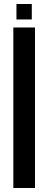

<svg xmlns="http://www.w3.org/2000/svg" viewBox="-20 -937 241 957"><path d="M46.5 0V-800H154.5V0ZM62 -840V-917H138.5V-840Z"/></svg>

Font: Big Shoulders Stencil Display Thin
Style: Bold
Weight: 700
Version: Version 2.001